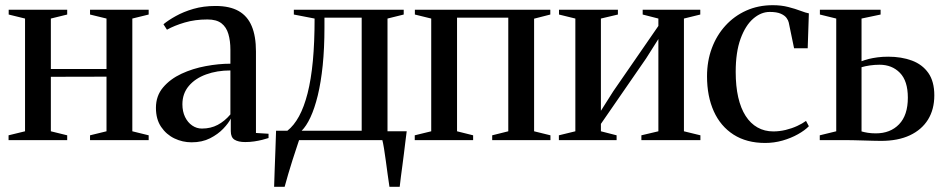

<svg xmlns="http://www.w3.org/2000/svg" viewBox="-20 -540 3644 740"><path d="M13 0V-18.5L76.5 -34V-468.5L13.5 -484V-502.5H239V-484L176 -468.5V-274H390.5V-468.5L327 -484V-502.5H553V-484L490 -468.5V-34L553 -18.5V0H327V-18.5L390.5 -34V-244.5L176 -244V-34L239 -18.5V0Z M718.5 8.5Q683.5 8.5 652.2 -6.5Q621 -21.5 601 -51Q581 -80.5 581 -124.5Q581 -170.5 608.5 -203Q636 -235.5 679.5 -255.8Q723 -276 773 -285.2Q823 -294.5 868 -294.5V-348.5Q868 -382.5 860.2 -409Q852.5 -435.5 833.5 -450.2Q814.5 -465 779.5 -465Q731.5 -465 691.8 -453.2Q652 -441.5 623.5 -425.5L610 -446.5Q628.5 -462 657.8 -478.2Q687 -494.5 725.5 -505.8Q764 -517 810.5 -517Q865.5 -517 899.8 -497.5Q934 -478 950.2 -439.2Q966.5 -400.5 966.5 -342V-27.5L1015 -24.5V-8Q1004.5 -4.5 990.5 -1Q976.5 2.5 960 5Q943.5 7.5 925 7.5Q898.5 7.5 884 -1.5Q869.5 -10.5 869.5 -34.5V-83Q861 -65.5 840.5 -44Q820 -22.5 789.5 -7Q759 8.5 718.5 8.5ZM758 -44.5Q792.5 -44.5 819.2 -58.8Q846 -73 868 -99V-268.5Q816.5 -268.5 774.5 -253.2Q732.5 -238 707.8 -208.8Q683 -179.5 683 -138Q683 -110.5 693.2 -89.2Q703.5 -68 720.8 -56.2Q738 -44.5 758 -44.5Z M1077.5 0V-31L1087.5 -36Q1113 -56 1132.5 -91.8Q1152 -127.5 1165.5 -180.5Q1179 -233.5 1185.8 -305Q1192.5 -376.5 1192.5 -468.5L1112.5 -484V-502.5H1536V-484L1473.5 -468.5V0ZM1142.5 -36H1374V-472H1230.5V-434Q1230.5 -354 1223.8 -288.2Q1217 -222.5 1204.8 -172.2Q1192.5 -122 1176.5 -87.8Q1160.5 -53.5 1142.5 -36ZM1036.5 180Q1037.5 146 1038.8 110.2Q1040 74.5 1041.5 37.8Q1043 1 1044 -36H1168L1133.5 -2.5Q1129.5 9.5 1122.5 30.8Q1115.5 52 1107 78.2Q1098.5 104.5 1090.8 131.2Q1083 158 1077 180ZM1481 180Q1477.5 157.5 1474 131.5Q1470.5 105.5 1467 79.8Q1463.5 54 1460 32.2Q1456.5 10.5 1453 -2.5L1427.5 -34H1547.5Q1545 -14 1542.2 7.8Q1539.5 29.5 1536.8 52.2Q1534 75 1531 97.2Q1528 119.5 1525.2 140.5Q1522.5 161.5 1520.5 180Z M1578.5 0V-18.5L1642 -34V-468.5L1579 -484V-502.5H2101V-484L2038.5 -468V-34L2101.5 -18.5V0H1877V-18.5L1939 -34V-472H1741.5V-34L1803.5 -18.5V0Z M2134 0V-18.5L2197.5 -34V-468.5L2134.5 -484V-502.5H2361.5V-484L2296 -468.5V-113L2343.5 -188L2517.5 -440V-468.5L2457 -484V-502.5H2679V-484L2616 -468.5V-34L2679.5 -18.5V0H2452V-18.5L2517.5 -34V-389.5L2470 -314.5L2296 -62.5V-34L2356.5 -18.5V0Z M2929 11Q2857.5 11 2807.2 -21.2Q2757 -53.5 2731 -111.2Q2705 -169 2705 -246Q2705 -304.5 2723.5 -354.2Q2742 -404 2776 -441.2Q2810 -478.5 2856.2 -499.2Q2902.5 -520 2958.5 -520Q2991 -520 3018.2 -513Q3045.5 -506 3065.8 -498.2Q3086 -490.5 3097.5 -488.5L3093 -354H3040.5L3020 -453Q3018.5 -461 3011.5 -470.8Q3004.5 -480.5 2989.2 -487.2Q2974 -494 2946.5 -494Q2913 -494 2883 -468Q2853 -442 2834.2 -390.5Q2815.5 -339 2815.5 -263Q2815.5 -208 2825.2 -165.2Q2835 -122.5 2853.8 -93.2Q2872.5 -64 2899.5 -48.8Q2926.5 -33.5 2960.5 -33.5Q2984 -33.5 3008 -39.2Q3032 -45 3052.5 -54.5Q3073 -64 3086.5 -74L3097.5 -53.5Q3082 -37.5 3055.2 -22.5Q3028.5 -7.5 2995.8 1.8Q2963 11 2929 11Z M3139.5 0V-18.5L3203 -34V-468.5L3140 -484V-502.5H3374V-484L3300.5 -468.5V-304Q3313.5 -309 3328.5 -312.8Q3343.5 -316.5 3362.2 -319Q3381 -321.5 3403.5 -321.5Q3454.5 -321.5 3494.8 -306.5Q3535 -291.5 3558 -258.8Q3581 -226 3581 -172.5Q3581 -118.5 3556.8 -79.2Q3532.5 -40 3486.8 -18.5Q3441 3 3375.5 3Q3363 3 3345.5 2.5Q3328 2 3309.2 1.5Q3290.5 1 3272.5 0.5Q3254.5 0 3240 0ZM3355.5 -26Q3411.5 -26 3445.2 -61Q3479 -96 3479 -163.5Q3479 -228 3448.5 -259.2Q3418 -290.5 3370 -290.5Q3351 -290.5 3332.5 -287.8Q3314 -285 3300.5 -281V-33.5Q3310.5 -30.5 3324.8 -28.2Q3339 -26 3355.5 -26Z"/></svg>

Font: Merriweather 144pt
Style: Regular
Weight: 400
Version: Version 2.100